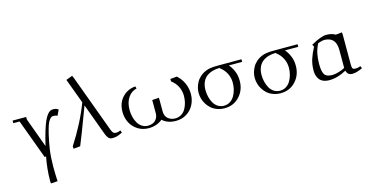

<svg xmlns="http://www.w3.org/2000/svg" viewBox="-94 -1213 3881 1992"><g transform="rotate(-15 1846.5 -217.0)"><path d="M32.2 -411.1V-439H178.2V-411.1L293.9 -95.2Q314.5 -183.6 334.2 -247.8Q354 -312 370.6 -349.1Q387.2 -386.2 404.8 -408.2Q422.4 -430.2 436.8 -437Q451.2 -443.8 467.8 -443.8Q481.4 -443.8 502 -439L523.9 -426.8L496.1 -367.2Q475.1 -376 454.1 -376Q442.4 -376 433.6 -372.6Q424.8 -369.1 410.6 -351.1Q396.5 -333 384.5 -300.8Q372.6 -268.6 357.4 -205.1Q342.3 -141.6 328.1 -53.2Q315.9 34.7 315.9 138.2Q315.9 175.3 317.1 212.9Q318.4 250.5 319.3 269.5L320.8 289.1L248 293.9L246.1 269Q246.1 138.7 272 7.8L256.8 14.2L100.1 -411.1Z M565.9 -19Q702.6 -230.5 779.8 -435.1L680.7 -702.1L749 -728L760.7 -702.1L988.8 -83Q999.5 -56.2 1009.5 -47.6Q1019.5 -39.1 1040 -39.1Q1060.1 -39.1 1085.9 -50.8L1095.7 -25.9Q1062.5 -8.8 1039.8 -2Q1017.1 4.9 986.8 4.9Q961.4 4.9 946 -10.7Q930.7 -26.4 918.9 -58.1L793.9 -397.9Q668 -62.5 640.6 0L567.9 6.8Z M1156.7 -230Q1156.7 -324.7 1212.2 -384.8Q1267.6 -444.8 1353.5 -452.1L1360.8 -428.2Q1301.8 -414.1 1267.3 -361.6Q1232.9 -309.1 1232.9 -231Q1232.9 -192.4 1241.9 -156.2Q1251 -120.1 1268.1 -90.1Q1285.2 -60.1 1313.7 -42Q1342.3 -23.9 1377.9 -23.9Q1405.3 -23.9 1429 -33.9Q1452.6 -43.9 1469.7 -68.6Q1486.8 -93.3 1486.8 -128.9V-270L1559.6 -274.9L1560.5 -250V-128.9Q1560.5 -76.7 1592.8 -50.3Q1625 -23.9 1669.9 -23.9Q1705.6 -23.9 1734.4 -41.5Q1763.2 -59.1 1780.5 -88.6Q1797.9 -118.2 1806.9 -153.8Q1815.9 -189.5 1815.9 -228Q1815.9 -280.8 1792.5 -327.6Q1769 -374.5 1725.6 -405.8L1724.6 -432.1L1795.9 -439Q1841.8 -398.9 1866.2 -344.2Q1890.6 -289.6 1890.6 -228Q1890.6 -164.6 1863 -111.8Q1835.4 -59.1 1784.7 -28.1Q1733.9 2.9 1669.9 2.9Q1581.1 2.9 1525.9 -47.9Q1464.4 2.9 1377.9 2.9Q1314 2.9 1262.9 -28.6Q1211.9 -60.1 1184.3 -113Q1156.7 -166 1156.7 -230Z M1970.7 -217.8Q1970.7 -245.1 1978 -272.9Q1985.4 -300.8 2000.7 -329.3Q2016.1 -357.9 2044.2 -382.6Q2072.3 -407.2 2109.9 -421.9Q2130.9 -430.2 2154.1 -433.8Q2177.2 -437.5 2195.8 -438.2Q2214.4 -439 2255.9 -439H2490.7V-411.1H2347.7Q2375 -380.4 2395.3 -333.7Q2415.5 -287.1 2415.5 -228Q2415.5 -129.4 2352.5 -61.3Q2289.6 6.8 2191.9 6.8Q2148.9 6.8 2112.3 -6.6Q2075.7 -20 2050 -42.2Q2024.4 -64.5 2006.1 -93.8Q1987.8 -123 1979.2 -154.5Q1970.7 -186 1970.7 -217.8ZM2046.9 -226.1Q2046.9 -188 2055.9 -152.1Q2064.9 -116.2 2082 -86.2Q2099.1 -56.2 2127.7 -38.1Q2156.2 -20 2191.9 -20Q2228 -20 2257.1 -38.3Q2286.1 -56.6 2304 -86.7Q2321.8 -116.7 2331.3 -153.1Q2340.8 -189.5 2340.8 -228Q2340.8 -280.8 2317.4 -327.6Q2293.9 -374.5 2250.5 -405.8V-411.1Q2207 -411.1 2171.1 -400.6Q2135.3 -390.1 2106.9 -368.7Q2078.6 -347.2 2062.7 -310.8Q2046.9 -274.4 2046.9 -226.1Z M2573.2 -217.8Q2573.2 -245.1 2580.6 -272.9Q2587.9 -300.8 2603.3 -329.3Q2618.7 -357.9 2646.7 -382.6Q2674.8 -407.2 2712.4 -421.9Q2733.4 -430.2 2756.6 -433.8Q2779.8 -437.5 2798.3 -438.2Q2816.9 -439 2858.4 -439H3093.3V-411.1H2950.2Q2977.5 -380.4 2997.8 -333.7Q3018.1 -287.1 3018.1 -228Q3018.1 -129.4 2955.1 -61.3Q2892.1 6.8 2794.4 6.8Q2751.5 6.8 2714.8 -6.6Q2678.2 -20 2652.6 -42.2Q2627 -64.5 2608.6 -93.8Q2590.3 -123 2581.8 -154.5Q2573.2 -186 2573.2 -217.8ZM2649.4 -226.1Q2649.4 -188 2658.4 -152.1Q2667.5 -116.2 2684.6 -86.2Q2701.7 -56.2 2730.2 -38.1Q2758.8 -20 2794.4 -20Q2830.6 -20 2859.6 -38.3Q2888.7 -56.6 2906.5 -86.7Q2924.3 -116.7 2933.8 -153.1Q2943.4 -189.5 2943.4 -228Q2943.4 -280.8 2919.9 -327.6Q2896.5 -374.5 2853 -405.8V-411.1Q2809.6 -411.1 2773.7 -400.6Q2737.8 -390.1 2709.5 -368.7Q2681.2 -347.2 2665.3 -310.8Q2649.4 -274.4 2649.4 -226.1Z M3182.6 -128.9Q3182.6 -197.8 3200.9 -253.4Q3219.2 -309.1 3252 -371.1L3238.8 -394Q3347.7 -456.1 3404.8 -456.1Q3464.4 -456.1 3502 -432.1L3569.8 -439L3571.8 -411.1V-86.9Q3571.8 -59.1 3579.8 -49.1Q3587.9 -39.1 3610.8 -39.1Q3637.7 -39.1 3663.6 -50.8L3673.8 -25.9Q3610.8 4.9 3564.9 4.9Q3513.2 4.9 3501 -45.9Q3405.3 6.8 3316.9 6.8Q3279.8 6.8 3252.4 -4.9Q3225.1 -16.6 3210.4 -36.9Q3195.8 -57.1 3189.2 -79.8Q3182.6 -102.5 3182.6 -128.9ZM3255.9 -182.1Q3255.9 -101.6 3277.1 -69.3Q3298.3 -37.1 3360.8 -37.1Q3392.1 -37.1 3432.4 -49.8Q3472.7 -62.5 3496.6 -76.2V-270Q3496.6 -340.3 3464.4 -375.2Q3432.1 -410.2 3372.6 -410.2Q3348.1 -410.2 3302.7 -394Q3275.4 -339.4 3265.6 -290Q3255.9 -240.7 3255.9 -182.1Z"/></g></svg>

Font: Dehuti Alt
Style: Book
Weight: 400
Version: Version 1.2